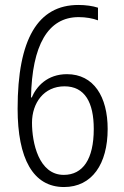

<svg xmlns="http://www.w3.org/2000/svg" viewBox="-20 -743 499 774"><path d="M51 -305C51 -104 113 11 238 11C351 11 414 -82 414 -223C414 -353 358 -444 250 -444C171 -444 127 -395 108 -350H105C109 -560 173 -674 297 -674C326 -674 354 -669 375 -661V-712C354 -719 325 -723 296 -723C133 -723 51 -586 51 -305ZM237 -38C136 -38 109 -168 109 -248C109 -328 157 -395 240 -395C322 -395 358 -330 358 -223C358 -101 314 -38 237 -38Z"/></svg>

Font: Noto Sans Hebrew Condensed Light
Style: Regular
Weight: 300
Width: 3
Designer: Monotype Design Team
Foundry: Monotype Imaging Inc.
Version: Version 2.004